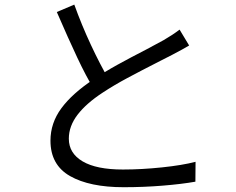

<svg xmlns="http://www.w3.org/2000/svg" viewBox="-20 -779 1017 826"><path d="M719.7 -542.6 669.1 -516.8Q584.1 -473.5 527.6 -443.2Q471.2 -413 421.9 -380.6Q350.8 -334.1 313.5 -285.2Q276.1 -236.3 276.1 -182.3Q276.1 -119.8 335.5 -84.7Q394.9 -49.7 508.8 -49.7Q589.2 -49.7 676.9 -58.9Q764.6 -68.1 821.3 -82.9L820.6 2.6Q761.1 13.1 679.7 19.7Q598.4 26.4 512.1 26.4Q365.6 26.4 281.4 -21.5Q197.1 -69.5 197.1 -173.8Q197.1 -249.8 244.1 -313.4Q291 -377 382.6 -437.6Q429.3 -469.5 485.2 -500.3Q541.1 -531.1 611.1 -567.1L683.3 -606Q702.9 -617.4 720.4 -628.8Q737.9 -640.3 752.6 -651.6L793.7 -583.3Q769.2 -568.4 719.7 -542.6ZM449.7 -434 384.8 -394.5Q351.2 -448.7 312.4 -531.2Q273.6 -613.6 224.4 -727.3L299.6 -759.2Q331.2 -671.3 370.7 -586.7Q410.2 -502.1 449.7 -434Z"/></svg>

Font: Min Sans VF VF
Style: Regular
Weight: 400
Designer: Jinseong-Kim, NotoSansCJK, Nunito
Foundry: Jinseong-Kim
Version: Version 1.420;Glyphs 3.1.2 (3151)